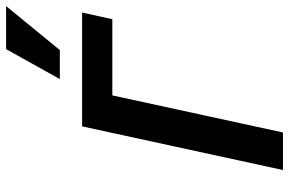

<svg xmlns="http://www.w3.org/2000/svg" viewBox="-179 -768 947 629"><g transform="rotate(-90 294.5 -453.5)"><path d="M52 0 195 -658H318L175 0ZM230 -559 252 -658H568L546 -559ZM350 -731 448 -907H589L445 -731Z"/></g></svg>

Font: Ysabeau
Style: Bold Italic
Weight: 700
Italic angle: -12°
Designer: Christian Thalmann (Catharsis Fonts)
Version: Version 2.002